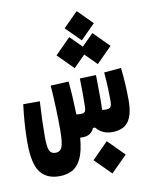

<svg xmlns="http://www.w3.org/2000/svg" viewBox="-94 -714 773 998"><g transform="rotate(-10 293.0 -215.5)"><path d="M144 182.1Q77.6 182.1 43.7 137.7Q9.8 93.3 9.8 -20Q9.8 -66.9 13.4 -119.6Q17.1 -172.4 23.4 -219.2H110.8Q107.9 -172.4 106.2 -122.3Q104.5 -72.3 104.5 -35.6Q104.5 20 113 39.3Q121.6 58.6 144.5 58.6Q170.4 58.6 179.9 35.4Q189.5 12.2 189.5 -59.1Q189.5 -104.5 187.3 -167.7Q185.1 -231 180.7 -289.6L275.9 -294.4Q280.3 -249 282.7 -203.1Q285.2 -157.2 286.1 -118.7Q297.9 -117.2 306.6 -117.2Q324.7 -117.2 330.6 -124Q336.4 -130.9 336.9 -150.9Q337.9 -181.6 337.6 -221.2Q337.4 -260.7 336.4 -299.8L421.9 -302.7Q421.9 -296.4 422.1 -290.3Q422.4 -284.2 422.4 -277.3Q422.9 -237.3 423.3 -195.1Q423.8 -152.8 421.9 -119.1Q432.1 -117.2 442.9 -117.2Q460.9 -117.2 467 -126.2Q473.1 -135.3 473.1 -159.2Q473.1 -189.5 471.7 -226.1Q470.2 -262.7 466.3 -308.6L556.6 -316.4Q562 -267.1 564.2 -225.3Q566.4 -183.6 566.4 -143.1Q566.4 -69.3 540 -32.7Q513.7 3.9 454.1 3.9Q429.2 3.9 408.4 -4.9Q387.7 -13.7 370.1 -34.7H358.9Q342.8 3.9 296.9 3.9Q290.5 3.9 284.7 3.4Q278.8 73.7 260.3 112.5Q241.7 151.4 212.2 166.7Q182.6 182.1 144 182.1ZM441.4 -357.4 380.4 -418.5 319.3 -357.4 237.8 -439 319.3 -521 380.4 -460 441.4 -521 522.9 -439ZM380.9 -493.2 303.7 -570.3 380.9 -647.5 458 -570.3ZM417.5 215.8 332.5 130.9 417.5 45.4 502.4 130.9Z"/></g></svg>

Font: Cascadia Code SemiBold
Style: Regular
Weight: 600
Monospace: yes
Designer: Aaron Bell
Foundry: Saja Typeworks
Version: Version 2404.023; ttfautohint (v1.8.4)